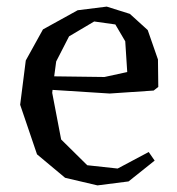

<svg xmlns="http://www.w3.org/2000/svg" viewBox="-20 -541 535 581"><path d="M139 -269 138 -260 165 -119 244 -41 336 -31 430 -81 448 -55 369 8 275 20 177 -3 92 -74 41 -224 58 -358 110 -452 215 -510 303 -521 373 -499 427 -450 458 -361 459 -278 445 -267 312 -258ZM189 -431 150 -355 144 -310 296 -308 365 -323 359 -416 329 -467 265 -476Z"/></svg>

Font: Alike Angular
Style: Regular
Weight: 400
Version: Version 1.210